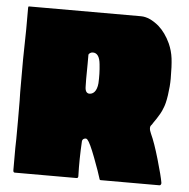

<svg xmlns="http://www.w3.org/2000/svg" viewBox="-48 -676 711 724"><g transform="rotate(5 307.5 -314.5)"><path d="M533 -191Q548 -159 566 -97Q584 -35 588 -11Q589 -7 587 -3.5Q585 0 582 0H359Q355 0 354 -6Q348 -27 327 -82.5Q306 -138 296 -148Q292 -153 284.5 -150.5Q277 -148 276 -140Q272 -70 274 -10Q275 0 268 0H34Q28 0 28 -9V-93V-94Q29 -107 29 -199Q29 -291 28 -304V-428Q31 -558 30 -624Q30 -629 33 -629H457Q489 -629 525 -599Q552 -575 570 -536Q582 -509 585.5 -480.5Q589 -452 589 -404Q589 -376 584 -341.5Q579 -307 571 -290Q568 -281 561.5 -269.5Q555 -258 549 -249Q543 -240 538 -233Q533 -226 533 -225Q532 -225 532 -224Q522 -215 533 -191ZM319 -363Q321 -399 317 -435Q313 -477 288 -477Q282 -477 277 -473.5Q272 -470 272 -466Q272 -462 272 -456.5Q272 -451 272 -445.5Q272 -440 272 -433Q271 -360 272 -347Q272 -322 288 -321Q293 -321 298 -323Q303 -325 307.5 -330Q312 -335 315 -343.5Q318 -352 319 -363Z"/></g></svg>

Font: Cubao Free 
Style: Regular
Weight: 400
Designer: Aaron Amar
Version: Version 001.001